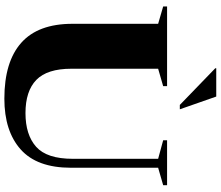

<svg xmlns="http://www.w3.org/2000/svg" viewBox="-84 -890 988 859"><g transform="rotate(90 409.5 -461.0)"><path d="M691 -293V-675L608 -697.5V-715H809V-697.5L731 -675V-285Q731 -133 649 -60Q567 13 422 13Q257 13 172 -62.5Q87 -138 87 -291.5V-675L9.5 -697.5V-715H366V-697.5L288 -675V-287Q288 -178.5 338 -130Q388 -81.5 486.5 -81.5Q583.5 -81.5 637.2 -129.2Q691 -177 691 -293ZM469.5 -772H450L286 -930.5V-935H412.5Z"/></g></svg>

Font: Newsreader Display
Style: Bold
Weight: 700
Designer: Hugues Gentile
Foundry: Production Type
Version: Version 1.001